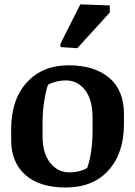

<svg xmlns="http://www.w3.org/2000/svg" viewBox="-20 -835 610 866"><path d="M276.4 10.7Q158.7 10.7 94.5 -45.9Q30.3 -102.5 30.3 -204.6V-250Q30.3 -386.2 101.1 -463.4Q171.9 -540.5 289.1 -540.5Q405.3 -540.5 472.2 -484.4Q539.1 -428.2 539.1 -320.3V-274.4Q539.1 -144 469.2 -66.7Q399.4 10.7 276.4 10.7ZM397.5 -303.7Q397.5 -385.7 363.5 -429Q329.6 -472.2 277.3 -472.2Q253.9 -472.2 232.9 -466.8Q211.9 -461.4 196.3 -452.6Q185.1 -418.5 178.5 -373Q171.9 -327.6 171.9 -279.3V-221.2Q171.9 -143.1 206.5 -100.3Q241.2 -57.6 291.5 -57.6Q315.9 -57.6 337.2 -63Q358.4 -68.4 373 -77.1Q383.8 -105 390.6 -149.2Q397.5 -193.4 397.5 -245.6ZM252.9 -638.2 342.3 -815.4 475.1 -810.5V-778.3L328.6 -617.7L252.9 -622.6Z"/></svg>

Font: Noticia Text
Style: Bold
Weight: 700
Designer: JM Sole
Foundry: JM Sole
Version: Version 1.003